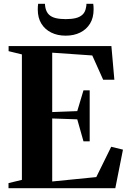

<svg xmlns="http://www.w3.org/2000/svg" viewBox="-20 -984 676 1004"><path d="M94.5 -43.5V-699.5L25 -716.5V-743H562.5L578 -567H519.5L462.5 -694L253 -708.5V-398L384 -403L416.5 -511.5H449V-245H416.5L384 -360L253 -364.5V-35L483.5 -58L561.5 -216.5L623 -201.5L583 0H24.5V-26.5ZM323.5 -797.5Q280.5 -797.5 247.8 -813.8Q215 -830 196.2 -860.5Q177.5 -891 177.5 -934.5Q177.5 -944.5 178 -950.8Q178.5 -957 179.5 -964H215Q215 -959.5 215.8 -954.2Q216.5 -949 217.5 -943.5Q222.5 -920.5 236 -907.5Q249.5 -894.5 271.8 -889.2Q294 -884 323.5 -884Q353.5 -884 375.5 -889.2Q397.5 -894.5 411.5 -907.5Q425.5 -920.5 429.5 -943.5Q431 -949 431.5 -954.2Q432 -959.5 432 -964H467.5Q468.5 -957 469 -950.8Q469.5 -944.5 469.5 -935Q469.5 -891 450.8 -860.5Q432 -830 399.2 -813.8Q366.5 -797.5 323.5 -797.5Z"/></svg>

Font: Merriweather 120pt
Style: Bold
Weight: 700
Designer: Eben Sorkin
Foundry: Eben Sorkin
Version: Version 2.100